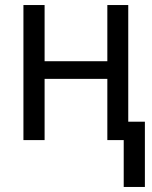

<svg xmlns="http://www.w3.org/2000/svg" viewBox="-20 -556 603 762"><path d="M471 186V0H406V-243H157V0H73V-536H157V-313H406V-536H489V-73H555V186Z"/></svg>

Font: Noto Sans Mono SemiCondensed
Style: Regular
Weight: 400
Width: 4
Designer: Monotype Design Team
Foundry: Monotype Imaging Inc.
Version: Version 2.014